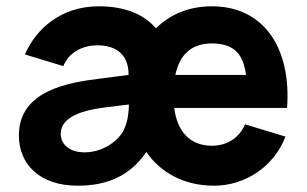

<svg xmlns="http://www.w3.org/2000/svg" viewBox="-20 -575 974 610"><path d="M660.5 15C756 15 849.5 -43 887 -141L758.5 -180C739 -135 700 -112 653 -112C583.5 -112 543 -157.5 533.5 -232H892C906 -420 820 -555 653 -555C581 -555 520 -529.5 475.5 -485C437.5 -529.5 376.5 -555 294 -555C174 -555 95 -484 59 -402L181 -365C200 -410 243 -431 290 -431C342 -431 389 -407.5 388.5 -337L296 -325C201 -313 40 -289 40 -145C40 -53 106 15 227 15C320.5 15 392.5 -16 445 -92C491 -25.5 566 15 660.5 15ZM173 -150C173 -214 272 -229 324 -235L389.5 -243C389 -208 383 -179 370 -156C351 -124 304 -91 249 -91C201 -91 173 -116 173 -150ZM537 -337C550 -397 584 -437 653 -437C725.5 -437 753.5 -401 761.5 -337Z"/></svg>

Font: Eudonet ExtraBold
Style: Regular
Weight: 800
Designer: Mikhail Sharanda
Foundry: Mikhail Sharanda
Version: Version 4.503;Glyphs 3.1.2 (3151)